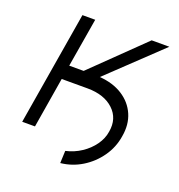

<svg xmlns="http://www.w3.org/2000/svg" viewBox="-122 -647 810 867"><g transform="rotate(20 283.0 -214.0)"><path d="M36.6 0 127.5 -545.5H188.9L149.5 -310.7H218.8L460.2 -545.5H545.1L296.9 -309.7Q361.5 -305 407.1 -275.9Q452.8 -246.8 473.4 -199.4Q494 -152 483.3 -92.3Q474.8 -37.6 443 7.6Q411.2 52.9 364 81.9Q316.8 110.8 261.7 116.5L264.2 57.2Q304.3 48.3 338.1 25.9Q371.8 3.6 393.8 -27.3Q415.8 -58.2 420.8 -92.7Q432.2 -158.4 387.6 -200.3Q343 -242.2 262.8 -242.5H138.1L98 0Z"/></g></svg>

Font: Inter UI Light
Style: Italic
Weight: 300
Italic angle: 9.39999°
Designer: Rasmus Andersson
Foundry: rsms
Version: 3.2;8d6f07862